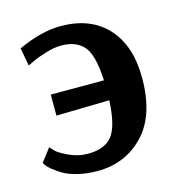

<svg xmlns="http://www.w3.org/2000/svg" viewBox="-84 -585 620 670"><g transform="rotate(-15 225.5 -250.0)"><path d="M10 -66 46 -113Q51 -107 60 -97.5Q69 -88 102 -72Q135 -56 172 -56Q233 -56 260 -91Q287 -126 291 -217L99 -213V-289H291Q287 -380 260 -412.5Q233 -445 177 -445Q153 -445 121.5 -435.5Q90 -426 70 -416L51 -407L39 -472Q124 -511 193 -511Q301 -511 361.5 -445.5Q422 -380 422 -263Q422 -128 355.5 -58.5Q289 11 188 11Q150 11 117.5 3Q85 -5 66 -16.5Q47 -28 33.5 -39Q20 -50 15 -58Z"/></g></svg>

Font: ArsenalBold
Style: Bold
Weight: 700
Designer: Andrij Shevchenko
Foundry: Stairsfor.com
Version: Version 1.000